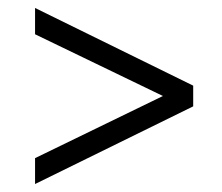

<svg xmlns="http://www.w3.org/2000/svg" viewBox="-20 -607 558 482"><path d="M68 -210 389 -366 68 -521V-587L465 -392V-340L68 -145Z"/></svg>

Font: BLUETTI 2.0 Extralight
Style: Roman
Weight: 200
Designer: Stijn de Vries
Foundry: tokotype
Version: Version 2.005;October 31, 2023;FontCreator 14.0.0.2814 64-bi